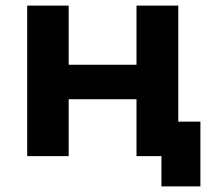

<svg xmlns="http://www.w3.org/2000/svg" viewBox="-20 -557 758 685"><path d="M695 -123H616V-537H467V-326H225V-537H77V0H225V-203H467V0H556V108H695Z"/></svg>

Font: Montserrat-Alt1
Style: Bold
Weight: 700
Designer: Differentunic
Foundry: Differentunic
Version: Version 7.222